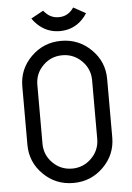

<svg xmlns="http://www.w3.org/2000/svg" viewBox="-60 -948 682 993"><g transform="rotate(-5 281.0 -452.0)"><path d="M202.1 -901.4Q203.1 -898.4 215.3 -886.7Q242.2 -860.8 279.8 -860.8Q317.9 -860.8 343.8 -886.7Q352.1 -895 357.9 -904.3L421.9 -869.1Q411.1 -851.6 395.5 -835.9Q348.1 -788.6 279.3 -788.6Q211.9 -788.6 163.1 -835.9Q145.5 -853 137.7 -866.2ZM501 -520.5Q501 -520.5 501 -217.3Q501 -127.4 436.5 -63.7Q372.1 0 280.8 0Q189 0 125 -63.5Q60.5 -127.4 60.5 -217.3V-520.5Q60.5 -610.4 125 -674.1Q189.5 -737.8 280.8 -737.8Q372.1 -737.8 436.5 -674.1Q501 -610.4 501 -520.5ZM138.7 -522V-215.8Q138.7 -157.7 180.2 -116.2Q221.7 -74.7 280.8 -74.7Q338.9 -74.7 380.9 -116.2Q422.4 -157.2 422.9 -215.8V-522Q422.4 -580.6 380.9 -621.6Q338.9 -663.1 280.8 -663.1Q221.7 -663.1 180.2 -621.8Q138.7 -580.6 138.7 -522Z"/></g></svg>

Font: NovaMono
Style: Regular
Weight: 400
Monospace: yes
Version: Version 1.2